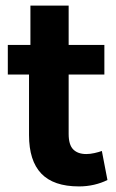

<svg xmlns="http://www.w3.org/2000/svg" viewBox="-20 -657 417 688"><path d="M263 11Q172 11 128 -35Q84 -81 84 -173V-390H8V-496H89V-637H226V-496H354V-390H226V-177Q226 -138 242.5 -121.5Q259 -105 289 -105Q303 -105 318.5 -108.5Q334 -112 345 -116L365 -12Q343 -1 317 5Q291 11 263 11Z"/></svg>

Font: Nunito Sans 10pt Condensed ExtraBold
Style: Regular
Weight: 800
Width: 3
Designer: Vernon Adams
Foundry: Vernon Adams
Version: Version 3.101;gftools[0.9.27]